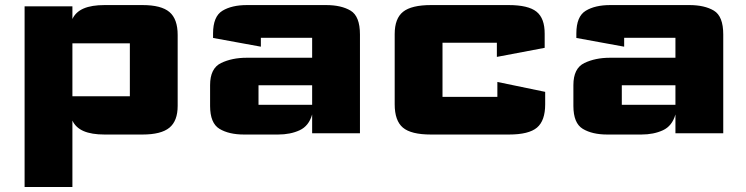

<svg xmlns="http://www.w3.org/2000/svg" viewBox="-20 -531 2974 765"><path d="M78 214V-505.8H268.5V-455.3Q281.6 -483.5 313.3 -497.2Q345 -510.8 396.6 -510.8H547.8Q622.6 -510.8 655.2 -483Q687.9 -455.3 687.9 -391.7V-109Q687.9 -49.2 654.9 -22.1Q621.9 5 547.8 5H396.6Q345 5 313.4 -8.6Q281.8 -22.2 268.5 -50.5V214ZM268.5 -147.5H497.4Q497.4 -147.5 497.4 -147.5Q497.4 -147.5 497.4 -147.5V-358.3Q497.4 -358.3 497.4 -358.3Q497.4 -358.3 497.4 -358.3H268.5Z M952.1 5Q892.2 5 854.6 -17.6Q817.1 -40.2 817.1 -109V-191.9Q817.1 -258.9 860.9 -279.9Q904.6 -300.9 962.5 -300.9H1223.7V-380.4Q1223.7 -380.4 1223.7 -380.4Q1223.7 -380.4 1223.7 -380.4H1019.4Q1019.4 -380.4 1019.4 -380.4Q1019.4 -380.4 1019.4 -380.4V-345L828.9 -379.8V-397.4Q828.9 -465.4 866.2 -488.1Q903.4 -510.8 964 -510.8H1279.1Q1339.7 -510.8 1376.9 -488.6Q1414.2 -466.3 1414.2 -393.5V0H1223.7V-75Q1210.7 -29 1173.8 -12Q1137 5 1087.9 5ZM1010 -113.4Q1010 -113.4 1010 -113.4Q1010 -113.4 1010 -113.4H1223.7V-191.2H1010Q1010 -191.2 1010 -191.2Q1010 -191.2 1010 -191.2Z M1552.6 -115.5V-395.3Q1552.6 -457.6 1586.2 -484.2Q1619.8 -510.8 1697.5 -510.8H2006.3Q2084.7 -510.8 2117.6 -484.5Q2150.5 -458.2 2150.2 -396.3V-340.4L1959.7 -304.3V-360.7Q1959.7 -360.7 1959.7 -360.7Q1959.7 -360.7 1959.7 -360.7H1743.1Q1743.1 -360.7 1743.1 -360.7Q1743.1 -360.7 1743.1 -360.7V-145.1Q1743.1 -145.1 1743.1 -145.1Q1743.1 -145.1 1743.1 -145.1H1961.7Q1961.7 -145.1 1961.7 -145.1Q1961.7 -145.1 1961.7 -145.1V-204.5L2152.2 -165V-115.5Q2152.2 -50.2 2119.6 -22.6Q2087 5 2007.8 5H1697Q1617.8 5 1585.2 -22.6Q1552.6 -50.2 1552.6 -115.5Z M2399.6 5Q2339.7 5 2302.1 -17.6Q2264.6 -40.2 2264.6 -109V-191.9Q2264.6 -258.9 2308.4 -279.9Q2352.1 -300.9 2410 -300.9H2671.2V-380.4Q2671.2 -380.4 2671.2 -380.4Q2671.2 -380.4 2671.2 -380.4H2466.9Q2466.9 -380.4 2466.9 -380.4Q2466.9 -380.4 2466.9 -380.4V-345L2276.4 -379.8V-397.4Q2276.4 -465.4 2313.7 -488.1Q2350.9 -510.8 2411.5 -510.8H2726.6Q2787.2 -510.8 2824.4 -488.6Q2861.7 -466.3 2861.7 -393.5V0H2671.2V-75Q2658.2 -29 2621.3 -12Q2584.5 5 2535.4 5ZM2457.5 -113.4Q2457.5 -113.4 2457.5 -113.4Q2457.5 -113.4 2457.5 -113.4H2671.2V-191.2H2457.5Q2457.5 -191.2 2457.5 -191.2Q2457.5 -191.2 2457.5 -191.2Z"/></svg>

Font: Science Gothic
Style: Regular
Weight: 400
Designer: Thomas Phinney, Vassil Kateliev, Brandon Buerkle
Foundry: Font Detective LLC
Version: Version 1.018